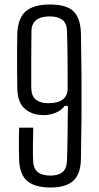

<svg xmlns="http://www.w3.org/2000/svg" viewBox="-20 -826 439 854"><path d="M205 8Q134 8 100 -22Q66 -52 65 -120Q64 -135 64 -161Q64 -187 64 -214Q64 -241 65 -258H128Q127 -225 126.5 -185Q126 -145 127 -114Q128 -77 147.5 -61Q167 -45 205 -45Q239 -45 258 -60.5Q277 -76 278 -112Q280 -163 280.5 -225.5Q281 -288 282 -355H267Q256 -337 230 -325.5Q204 -314 174 -314Q123 -314 90.5 -342Q58 -370 57 -434Q56 -469 56 -516.5Q56 -564 56 -608Q56 -652 57 -678Q60 -746 95 -776Q130 -806 202 -806Q276 -806 307 -775.5Q338 -745 340 -678Q342 -576 342.5 -488Q343 -400 342.5 -311.5Q342 -223 340 -120Q339 -52 306 -22Q273 8 205 8ZM194 -367Q279 -367 281 -430Q281 -498 280.5 -564Q280 -630 278 -688Q277 -723 257 -738Q237 -753 202 -753Q121 -753 120 -688Q120 -672 119.5 -637Q119 -602 119 -561.5Q119 -521 119 -486Q119 -451 119 -435Q120 -398 140 -382.5Q160 -367 194 -367Z"/></svg>

Font: Big Shoulders Text Light
Style: Regular
Weight: 300
Designer: Patric King
Foundry: XO Type Co
Version: Version 1.000; ttfautohint (v1.8.2)